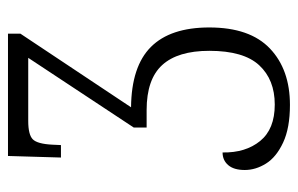

<svg xmlns="http://www.w3.org/2000/svg" viewBox="-156 -598 764 493"><g transform="rotate(-90 226.5 -352.0)"><path d="M36 -106Q36 -134 48.5 -148.5Q61 -163 81 -163Q80 -104 110.5 -66.5Q141 -29 204 -29Q268 -29 305 -69Q342 -109 342 -197Q342 -278 305.5 -318Q269 -358 190 -358H145V-391L324 -662H162Q127 -662 115 -650.5Q103 -639 101 -600L100 -578H68L72 -714H386V-682L197 -398Q302 -397 352 -347Q402 -297 402 -197Q402 -93 348 -41.5Q294 10 203 10Q144 10 106.5 -7.5Q69 -25 52.5 -51.5Q36 -78 36 -106Z"/></g></svg>

Font: Noto Serif CondLight
Style: Regular
Weight: 300
Width: 3
Designer: Monotype Design Team
Foundry: Monotype Imaging Inc.
Version: Version 1.001